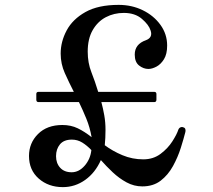

<svg xmlns="http://www.w3.org/2000/svg" viewBox="-20 -759 876 788"><path d="M238 9Q179 9 139 -26Q99 -61 99 -119Q99 -172 136 -209Q173 -246 236 -246Q271 -246 299 -232.5Q327 -219 356 -196Q349 -236 334.5 -271.5Q320 -307 304 -340H138Q129 -340 129 -350V-373Q129 -382 138 -382H283Q263 -421 246 -459Q229 -497 229 -539Q229 -588 253.5 -634Q278 -680 330.5 -709.5Q383 -739 467 -739Q521 -739 566 -717Q611 -695 638.5 -657Q666 -619 666 -572Q666 -537 653 -516Q640 -495 622 -485.5Q604 -476 589 -476Q569 -476 551 -490Q533 -504 533 -535Q533 -578 579 -594Q608 -605 598 -634Q591 -657 562.5 -681.5Q534 -706 488 -706Q448 -706 414.5 -688.5Q381 -671 360.5 -635.5Q340 -600 340 -547Q340 -501 355 -463Q370 -425 383 -382H613Q622 -382 622 -373V-350Q622 -340 613 -340H396Q403 -314 408 -285.5Q413 -257 413 -226Q413 -192 410 -163Q442 -139 482.5 -122Q523 -105 568 -105Q609 -105 639 -127.5Q669 -150 687.5 -179Q706 -208 712 -227Q715 -234 721 -236.5Q727 -239 731 -237Q744 -234 741 -218Q734 -190 722 -152Q710 -114 690 -77.5Q670 -41 639.5 -17.5Q609 6 564 6Q530 6 499.5 -10.5Q469 -27 442.5 -52Q416 -77 394 -102Q371 -50 329.5 -20.5Q288 9 238 9ZM274 -52Q304 -52 327.5 -79Q351 -106 355 -143Q337 -162 317.5 -174Q298 -186 275 -186Q242 -186 226 -166.5Q210 -147 210 -118Q210 -89 227 -70.5Q244 -52 274 -52Z"/></svg>

Font: Zen Old Mincho SemiBold
Style: Regular
Weight: 600
Version: Version 1.500